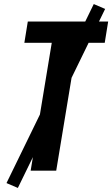

<svg xmlns="http://www.w3.org/2000/svg" viewBox="-20 -841 553 946"><path d="M131 0 235 -630H100L117 -735H513L496 -630H361L257 0ZM68 85 12 61 442 -821 498 -797Z"/></svg>

Font: Iosevka Term Curly XBd Obl
Style: Regular
Weight: 800
Italic angle: -9°
Designer: Belleve Invis
Foundry: Belleve Invis
Version: Version 32.3.0